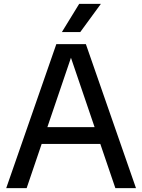

<svg xmlns="http://www.w3.org/2000/svg" viewBox="-20 -967 731 987"><path d="M12 0 269.5 -740H421.5L679 0H573L337.5 -691.5H352L117 0ZM159.5 -227 183.5 -313.5H507L531 -227ZM298 -802 387 -947H498.5L392.5 -802Z"/></svg>

Font: Encode Sans SC Condensed Thin Medium
Style: Regular
Weight: 500
Version: Version 3.002